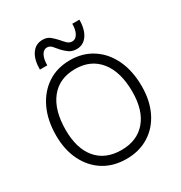

<svg xmlns="http://www.w3.org/2000/svg" viewBox="-196 -981 1059 1126"><g transform="rotate(-30 334.0 -418.0)"><path d="M255 -844Q286 -844 306 -827Q326 -810 342 -792Q356 -775 370 -761.5Q384 -748 403 -748Q426 -748 440 -772.5Q454 -797 454 -838H502Q502 -773 475.5 -734.5Q449 -696 404 -696Q373 -696 353 -710.5Q333 -725 317 -742Q302 -760 288 -776Q274 -792 255 -792Q232 -792 218.5 -767Q205 -742 205 -700H155Q155 -767 181.5 -805.5Q208 -844 255 -844ZM44 -317Q44 -420 80.5 -497Q117 -574 182 -617Q247 -660 335 -660Q421 -660 486.5 -617Q552 -574 588 -497Q624 -420 624 -317Q624 -220 588 -146.5Q552 -73 486.5 -32.5Q421 8 335 8Q247 8 182 -32.5Q117 -73 80.5 -146.5Q44 -220 44 -317ZM560 -317Q560 -451 500.5 -525.5Q441 -600 335 -600Q227 -600 168 -525.5Q109 -451 109 -317Q109 -191 168 -121.5Q227 -52 335 -52Q441 -52 500.5 -121.5Q560 -191 560 -317Z"/></g></svg>

Font: Overused Grotesk Book
Style: Regular
Weight: 350
Version: Version 0.003